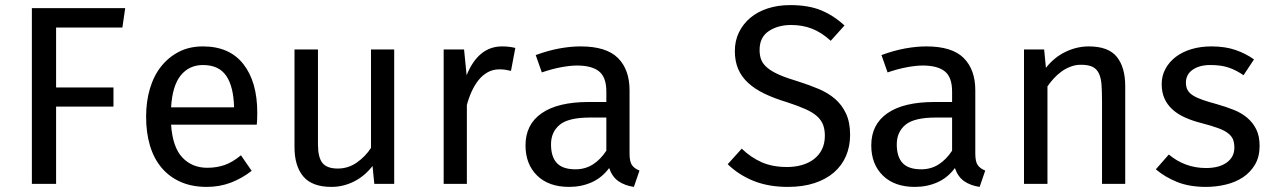

<svg xmlns="http://www.w3.org/2000/svg" viewBox="-20 -721 5001 753"><path d="M200 -613V-378H425V-303H200V0H105V-689H471L460 -613Z M651 -232Q657 -144 695 -103.5Q733 -63 793 -63Q829 -63 860 -73.5Q891 -84 925 -112L967 -51Q930 -22 886 -5Q842 12 791 12Q732 12 687.5 -8Q643 -28 613 -64Q583 -100 568 -150.5Q553 -201 553 -263Q553 -323 568 -373.5Q583 -424 612 -460.5Q641 -497 682 -518Q723 -539 776 -539Q880 -539 934.5 -469.5Q989 -400 989 -279Q989 -265 988.5 -253Q988 -241 987 -232ZM776 -466Q722 -466 689 -425.5Q656 -385 651 -300H898Q896 -382 867 -424Q838 -466 776 -466Z M1227 -527V-155Q1227 -104 1244.5 -82Q1262 -60 1305 -60Q1346 -60 1380 -84Q1414 -108 1435 -141V-527H1526V0H1448L1441 -70Q1410 -30 1368 -9Q1326 12 1280 12Q1204 12 1169.5 -29Q1135 -70 1135 -144V-527Z M1720 0V-527H1800L1810 -426Q1856 -539 1949 -539Q1977 -539 2001 -533L1984 -443Q1972 -446 1962 -447.5Q1952 -449 1938 -449Q1913 -449 1892.5 -437.5Q1872 -426 1856.5 -406.5Q1841 -387 1829.5 -361.5Q1818 -336 1811 -309V0Z M2449 -119Q2449 -87 2458.5 -73.5Q2468 -60 2488 -52L2466 12Q2431 7 2406 -10Q2381 -27 2369 -62Q2341 -24 2300.5 -6Q2260 12 2212 12Q2132 12 2086.5 -32.5Q2041 -77 2041 -151Q2041 -233 2104.5 -277Q2168 -321 2289 -321H2358V-362Q2358 -418 2329.5 -441Q2301 -464 2243 -464Q2217 -464 2181.5 -457.5Q2146 -451 2105 -437L2081 -505Q2130 -523 2174 -531Q2218 -539 2257 -539Q2358 -539 2403.5 -493.5Q2449 -448 2449 -367ZM2237 -57Q2275 -57 2305 -76Q2335 -95 2358 -130V-260H2294Q2209 -260 2175 -231.5Q2141 -203 2141 -155Q2141 -106 2164 -81.5Q2187 -57 2237 -57Z M3314 -192Q3314 -147 3298 -109.5Q3282 -72 3251 -45Q3220 -18 3174.5 -3Q3129 12 3070 12Q2994 12 2935.5 -11.5Q2877 -35 2834 -77L2889 -138Q2924 -104 2966.5 -85Q3009 -66 3067 -66Q3097 -66 3124 -73.5Q3151 -81 3171.5 -96.5Q3192 -112 3203.5 -135Q3215 -158 3215 -189Q3215 -213 3208 -231.5Q3201 -250 3184.5 -265Q3168 -280 3139 -293Q3110 -306 3067 -320Q3017 -335 2978.5 -353.5Q2940 -372 2914 -396Q2888 -420 2875 -450.5Q2862 -481 2862 -521Q2862 -561 2878 -594Q2894 -627 2922.5 -651Q2951 -675 2991 -688Q3031 -701 3079 -701Q3151 -701 3200.5 -680.5Q3250 -660 3292 -621L3238 -561Q3202 -594 3164.5 -608.5Q3127 -623 3083 -623Q3031 -623 2995 -599Q2959 -575 2959 -525Q2959 -503 2965.5 -486.5Q2972 -470 2989 -455.5Q3006 -441 3035.5 -428Q3065 -415 3112 -401Q3153 -388 3190 -372.5Q3227 -357 3254.5 -333.5Q3282 -310 3298 -275.5Q3314 -241 3314 -192Z M3805 -119Q3805 -87 3814.5 -73.5Q3824 -60 3844 -52L3822 12Q3787 7 3762 -10Q3737 -27 3725 -62Q3697 -24 3656.5 -6Q3616 12 3568 12Q3488 12 3442.5 -32.5Q3397 -77 3397 -151Q3397 -233 3460.5 -277Q3524 -321 3645 -321H3714V-362Q3714 -418 3685.5 -441Q3657 -464 3599 -464Q3573 -464 3537.5 -457.5Q3502 -451 3461 -437L3437 -505Q3486 -523 3530 -531Q3574 -539 3613 -539Q3714 -539 3759.5 -493.5Q3805 -448 3805 -367ZM3593 -57Q3631 -57 3661 -76Q3691 -95 3714 -130V-260H3650Q3565 -260 3531 -231.5Q3497 -203 3497 -155Q3497 -106 3520 -81.5Q3543 -57 3593 -57Z M3996 0V-527H4075L4082 -455Q4114 -496 4158.5 -517.5Q4203 -539 4250 -539Q4327 -539 4360 -498Q4393 -457 4393 -383V0H4302V-323Q4302 -362 4300 -389Q4298 -416 4289.5 -433.5Q4281 -451 4264.5 -459Q4248 -467 4219 -467Q4198 -467 4178.5 -459.5Q4159 -452 4142.5 -440Q4126 -428 4112 -412.5Q4098 -397 4088 -382V0Z M4710 -62Q4761 -62 4791 -83.5Q4821 -105 4821 -142Q4821 -161 4815.5 -174.5Q4810 -188 4795.5 -199Q4781 -210 4756 -219Q4731 -228 4693 -238Q4657 -247 4628 -260Q4599 -273 4578.5 -291.5Q4558 -310 4547 -334.5Q4536 -359 4536 -391Q4536 -424 4551 -451.5Q4566 -479 4592 -498.5Q4618 -518 4653.5 -528.5Q4689 -539 4731 -539Q4785 -539 4825.5 -525Q4866 -511 4898 -488L4857 -426Q4828 -446 4798.5 -456Q4769 -466 4727 -466Q4684 -466 4657.5 -447.5Q4631 -429 4631 -397Q4631 -380 4637.5 -368Q4644 -356 4659 -346.5Q4674 -337 4697.5 -329Q4721 -321 4754 -312Q4789 -302 4819 -290Q4849 -278 4871.5 -259Q4894 -240 4907 -213.5Q4920 -187 4920 -149Q4920 -106 4902 -75.5Q4884 -45 4854.5 -25.5Q4825 -6 4787 3Q4749 12 4710 12Q4644 12 4596 -7.5Q4548 -27 4513 -57L4564 -115Q4595 -89 4631.5 -75.5Q4668 -62 4710 -62Z"/></svg>

Font: Feura Sans
Style: Regular
Weight: 400
Designer: Carrois Corporate & Edenspiekermann
Foundry: Carrois Corporate GbR & Edenspiekermann AG
Version: Version 1.001